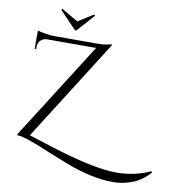

<svg xmlns="http://www.w3.org/2000/svg" viewBox="-110 -992 1216 1292"><g transform="rotate(10 498.0 -346.5)"><path d="M329 -764H319L205 -883L211 -891L324 -825L429 -891L435 -883ZM749 198Q603 198 424 129Q346 99 281 72Q118 3 72 0H60V-9L480 -671H143Q118 -670 101 -653Q84 -636 84 -611V-593H74V-719Q89 -713 127 -707Q165 -701 179.5 -701Q194 -701 195 -701H474Q523 -701 549 -706.5Q575 -712 580 -714V-705L143 -15Q152 -13 250 19Q592 131 757 131Q884 131 991 81L996 89Q946 147 880.5 172.5Q815 198 749 198Z"/></g></svg>

Font: Cinzel Decorative
Style: Regular
Weight: 400
Designer: Natanael Gama
Version: Version 1.002;PS 001.002;hotconv 1.0.56;makeotf.lib2.0.21325